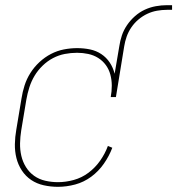

<svg xmlns="http://www.w3.org/2000/svg" viewBox="-20 -714 685 742"><path d="M204 8Q176 8 149 2Q122 -4 100.5 -18.5Q79 -33 64.5 -55Q50 -77 43.5 -103Q37 -129 37.5 -157Q38 -185 43 -213L63 -333Q67 -359 75 -384Q83 -409 97.5 -432Q112 -455 132.5 -474Q153 -493 177 -505.5Q201 -518 227 -523Q253 -528 278 -528Q304 -528 328 -523Q352 -518 371.5 -505Q391 -492 404 -472.5Q417 -453 423 -429L441 -535Q444 -556 451 -577Q458 -598 471 -617Q484 -636 501.5 -651.5Q519 -667 539.5 -676.5Q560 -686 582 -690Q604 -694 625 -694H645V-676H625Q606 -676 586.5 -672.5Q567 -669 549 -660.5Q531 -652 515 -638.5Q499 -625 487.5 -608Q476 -591 469.5 -572.5Q463 -554 460 -535L428 -339H408Q412 -361 412 -383Q412 -405 406.5 -425.5Q401 -446 389 -462.5Q377 -479 359.5 -490Q342 -501 321 -505.5Q300 -510 278 -510Q254 -510 230.5 -505.5Q207 -501 185 -489.5Q163 -478 144.5 -460Q126 -442 113.5 -421Q101 -400 93.5 -376.5Q86 -353 82 -330L62 -210Q58 -185 57.5 -160Q57 -135 62.5 -111.5Q68 -88 80.5 -68Q93 -48 112 -34.5Q131 -21 155 -15.5Q179 -10 204 -10Q234 -10 265 -18.5Q296 -27 322 -46.5Q348 -66 367 -93Q386 -120 397 -150L414 -143Q402 -111 381.5 -81.5Q361 -52 332.5 -31Q304 -10 270.5 -1Q237 8 204 8Z"/></svg>

Font: Iosevka SS04 Thin
Style: Italic
Weight: 100
Italic angle: -9°
Monospace: yes
Designer: Belleve Invis
Foundry: Belleve Invis
Version: Version 19.0.0; ttfautohint (v1.8.4)